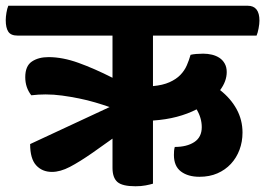

<svg xmlns="http://www.w3.org/2000/svg" viewBox="-57 -638 924 669"><path d="M733 -387Q733 -355 710 -324Q747 -295 767.5 -257.5Q788 -220 788 -176Q788 -144 777.5 -116Q767 -88 747.5 -67Q728 -46 700.5 -34Q673 -22 638 -22Q598 -22 573.5 -40.5Q549 -59 549 -98Q549 -105 549.5 -112Q550 -119 552 -126Q594 -126 620 -143Q646 -160 646 -195Q646 -227 628 -257Q597 -241 559 -231Q521 -221 476 -218V2Q466 5 450.5 8Q435 11 415 11Q369 11 352 -4Q335 -19 335 -53V-155L266 -106Q220 -74 186.5 -56.5Q153 -39 124 -39Q90 -39 69 -62Q48 -85 48 -136L325 -265Q302 -273 275 -281Q248 -289 218.5 -295Q189 -301 159.5 -305Q130 -309 102 -309Q77 -309 52 -306Q31 -333 31 -369Q31 -408 54 -423.5Q77 -439 112 -439Q161 -439 216.5 -419Q272 -399 335 -367V-514H4Q-19 -514 -28 -527.5Q-37 -541 -37 -568Q-37 -579 -34.5 -594Q-32 -609 -28 -618H806Q847 -618 847 -566Q847 -555 844 -539Q841 -523 837 -514H476V-338Q510 -341 533.5 -351.5Q557 -362 571.5 -377Q586 -392 594 -410.5Q602 -429 607 -447Q615 -449 627 -450Q639 -451 651 -451Q667 -451 681.5 -447.5Q696 -444 707.5 -436.5Q719 -429 726 -416.5Q733 -404 733 -387Z"/></svg>

Font: Baloo 2
Style: Bold
Weight: 700
Designer: Sarang Kulkarni and Ek Type
Foundry: Ek Type
Version: Version 1.640;hotconv 1.0.111;makeotfexe 2.5.65597; ttfautoh